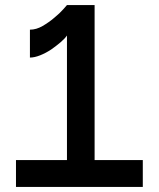

<svg xmlns="http://www.w3.org/2000/svg" viewBox="-20 -737 626 757"><path d="M543 -106V0H43V-106H244V-597Q236 -585 219 -570.5Q202 -556 182 -542Q161 -528 138.5 -519Q116 -510 98 -510V-620Q123 -620 148 -634.5Q173 -649 194 -667Q216 -685 229.5 -700.5Q243 -716 244 -717H353V-106Z"/></svg>

Font: Rising Sun SemiBold
Style: Regular
Weight: 600
Designer: Matt McInerney, Pablo Impallari, Rodrigo Fuenzalida (Raleway font), Stephen Hutchings (Greek), Cristiano Sobral (main ch
Foundry: The Rising Sun Project Authors
Version: Version 4.327; ttfautohint (v1.8.4.7-5d5b-dirty)